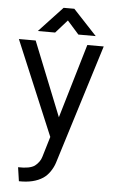

<svg xmlns="http://www.w3.org/2000/svg" viewBox="-62 -742 618 1037"><g transform="rotate(5 246.5 -224.0)"><path d="M160 161Q172 152 182 138.5Q192 125 196 110L229 0L14 -512H105L266 -110L385 -512H474L272 136Q264 161 248 184.5Q232 208 211 222Q161 255 81 253L70 178Q133 180 160 161ZM240 -701H298L426 -564H332L269 -635L206 -564H112Z"/></g></svg>

Font: Bellota Text
Style: Bold
Weight: 700
Designer: Kemie Guaida
Foundry: Kemie Guaida
Version: Version 4.001